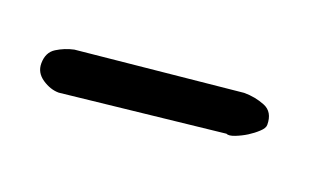

<svg xmlns="http://www.w3.org/2000/svg" viewBox="-29 -847 454 270"><g transform="rotate(20 198.0 -711.5)"><path d="M23.4 -697.3Q23.4 -713.9 35.2 -721.2Q46.9 -728.5 60.5 -731.4L305.7 -755.9Q322.3 -755.9 336.9 -750Q351.6 -744.1 351.6 -724.6Q351.6 -719.7 345.2 -713.9Q338.9 -708 331.1 -703.1Q323.2 -698.2 314.5 -694.8Q305.7 -691.4 301.8 -693.4L60.5 -667Q47.9 -667 35.6 -675.3Q23.4 -683.6 23.4 -697.3Z"/></g></svg>

Font: Covered By Your Grace
Style: Regular
Weight: 400
Designer: Kimberly Geswein
Foundry: Kimberly Geswein
Version: Version 1.0